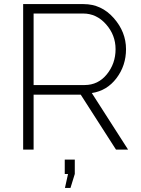

<svg xmlns="http://www.w3.org/2000/svg" viewBox="-20 -730 689 937"><path d="M324 187H297L312 119H296V49H345V119ZM144 0H93V-710H388Q475 -710 535 -642Q595 -574 595 -490Q595 -410 548.5 -348.5Q502 -287 428 -276L605 0H546L374 -268H144ZM144 -664V-315H393Q459 -315 501.5 -367.5Q544 -420 544 -490Q544 -559 497.5 -611.5Q451 -664 386 -664Z"/></svg>

Font: Raleway
Style: Light
Weight: 300
Designer: Matt McInerney, Pablo Impallari, Rodrigo Fuenzalida
Foundry: Matt McInerney, Pablo Impallari, Rodrigo Fuenzalida
Version: Version 3.000